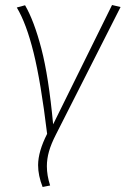

<svg xmlns="http://www.w3.org/2000/svg" viewBox="-20 -546 501 766"><path d="M192 -50 427 -526 461 -518 203 -9Q184 28 175.5 58Q167 88 167 117Q167 154 180 194L150 200Q132 154 132 113Q132 59 168 -12Q143 -219 114 -336Q85 -453 47 -516L80 -525Q116 -463 145 -352Q174 -241 192 -50Z"/></svg>

Font: FiraGO UltraLight
Style: Italic
Weight: 200
Italic angle: -8°
Designer: bBox Type GmbH
Foundry: bBox Type GmbH
Version: Version 1.001